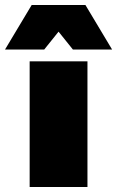

<svg xmlns="http://www.w3.org/2000/svg" viewBox="-79 -744 466 764"><path d="M269 0H39V-500H269ZM211 -547 154 -618 97 -547H-59L47 -724H261L367 -547Z"/></svg>

Font: Work Sans Black
Style: Regular
Weight: 900
Designer: Wei Huang
Foundry: Wei Huang
Version: Version 1.500